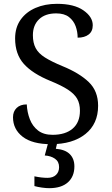

<svg xmlns="http://www.w3.org/2000/svg" viewBox="-20 -744 584 1004"><path d="M247 10Q149 10 98.5 -29Q48 -68 48 -131Q48 -161 67 -179.5Q86 -198 120 -198Q122 -157 136 -120.5Q150 -84 179 -61.5Q208 -39 255 -39Q322 -39 360 -71.5Q398 -104 398 -165Q398 -202 383.5 -227.5Q369 -253 335.5 -275Q302 -297 243 -321Q150 -359 104.5 -410Q59 -461 59 -543Q59 -600 87.5 -640.5Q116 -681 165.5 -702.5Q215 -724 278 -724Q367 -724 416 -690Q465 -656 465 -612Q465 -580 443.5 -563.5Q422 -547 386 -547Q386 -578 375.5 -607Q365 -636 340.5 -655Q316 -674 274 -674Q216 -674 184 -643Q152 -612 152 -560Q152 -520 166.5 -492.5Q181 -465 215 -443.5Q249 -422 307 -398Q395 -362 444 -315Q493 -268 493 -191Q493 -96 426.5 -43Q360 10 247 10ZM237 240Q221 240 199.5 237Q178 234 160 229V178Q198 186 228 186Q257 186 273 170.5Q289 155 289 130Q289 101 267.5 86Q246 71 214 69L235 -9H282L272 34Q321 38 345 62Q369 86 369 126Q369 179 335 209.5Q301 240 237 240Z"/></svg>

Font: Noto Serif Dives Akuru
Style: Regular
Weight: 400
Designer: Fernando Caro
Foundry: Fernando Caro
Version: Version 2.000; ttfautohint (v1.8.4.7-5d5b)